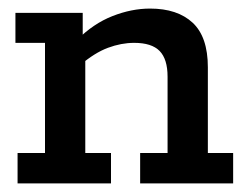

<svg xmlns="http://www.w3.org/2000/svg" viewBox="-20 -428 580 448"><path d="M21 0V-71H85V-328H16V-398H173V-338L160 -335Q198 -373 242.5 -390.5Q287 -408 330 -408Q394 -408 429.5 -375Q465 -342 465 -271V-71H524V0H307V-71H371V-249Q371 -290 352.5 -309Q334 -328 293 -328Q263 -328 232 -316.5Q201 -305 167 -276L179 -307V-71H239V0Z"/></svg>

Font: Rokkitt SemiBold Medium
Style: Regular
Weight: 500
Version: Version 3.103